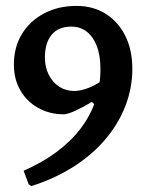

<svg xmlns="http://www.w3.org/2000/svg" viewBox="-20 -528 501 650"><path d="M86 102 77 96 60 50Q186 -5 253 -93Q320 -181 320 -294Q320 -361 293.5 -399.5Q267 -438 221 -438Q178 -438 155 -410.5Q132 -383 132 -333Q132 -301 145 -275Q158 -249 180.5 -234.5Q203 -220 231 -220Q254 -220 282.5 -231.5Q311 -243 334 -262L305 -170L291 -183Q261 -165 236 -153.5Q211 -142 197 -141Q148 -141 109.5 -162.5Q71 -184 49 -222Q27 -260 27 -309Q27 -368 54 -412.5Q81 -457 129 -482.5Q177 -508 239 -508Q295 -508 337.5 -481.5Q380 -455 404 -407Q428 -359 428 -295Q428 -229 404 -168Q380 -107 335.5 -55Q291 -3 228 37Q165 77 86 102Z"/></svg>

Font: Alegreya SemiBold
Style: Regular
Weight: 600
Designer: Juan Pablo del Peral
Foundry: Huerta Tipografica
Version: Version 2.009